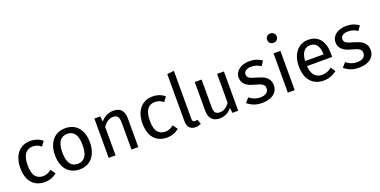

<svg xmlns="http://www.w3.org/2000/svg" viewBox="-17 -1592 4791 2420"><g transform="rotate(-20 2378.5 -382.5)"><path d="M293 -66Q322 -66 349 -75.5Q376 -85 408 -109L452 -46Q415 -16 374.5 -2Q334 12 292 12Q233 12 189 -7.5Q145 -27 115.5 -62.5Q86 -98 71.5 -148.5Q57 -199 57 -261Q57 -321 72 -371.5Q87 -422 116.5 -459.5Q146 -497 190 -518Q234 -539 293 -539Q335 -539 375 -526Q415 -513 452 -482L407 -422Q375 -446 348.5 -454.5Q322 -463 293 -463Q229 -463 192.5 -413.5Q156 -364 156 -261Q156 -157 192.5 -111.5Q229 -66 293 -66Z M894 -264Q894 -367 859.5 -415.5Q825 -464 759 -464Q693 -464 657.5 -415.5Q622 -367 622 -263Q622 -160 657 -111Q692 -62 758 -62Q824 -62 859 -111Q894 -160 894 -264ZM523 -263Q523 -324 539 -375Q555 -426 585 -462.5Q615 -499 659 -519Q703 -539 759 -539Q815 -539 858.5 -519.5Q902 -500 932 -464Q962 -428 977.5 -377.5Q993 -327 993 -264Q993 -203 977 -152Q961 -101 931 -64.5Q901 -28 857.5 -8Q814 12 758 12Q702 12 658 -7.5Q614 -27 584 -63Q554 -99 538.5 -149.5Q523 -200 523 -263Z M1148 0V-527H1227L1234 -455Q1266 -496 1310.5 -517.5Q1355 -539 1402 -539Q1479 -539 1512 -498Q1545 -457 1545 -383V0H1454V-323Q1454 -362 1452 -389Q1450 -416 1441.5 -433.5Q1433 -451 1416.5 -459Q1400 -467 1371 -467Q1350 -467 1330.5 -459.5Q1311 -452 1294.5 -440Q1278 -428 1264 -412.5Q1250 -397 1240 -382V0Z M1932 -66Q1961 -66 1988 -75.5Q2015 -85 2047 -109L2091 -46Q2054 -16 2013.5 -2Q1973 12 1931 12Q1872 12 1828 -7.5Q1784 -27 1754.5 -62.5Q1725 -98 1710.5 -148.5Q1696 -199 1696 -261Q1696 -321 1711 -371.5Q1726 -422 1755.5 -459.5Q1785 -497 1829 -518Q1873 -539 1932 -539Q1974 -539 2014 -526Q2054 -513 2091 -482L2046 -422Q2014 -446 1987.5 -454.5Q1961 -463 1932 -463Q1868 -463 1831.5 -413.5Q1795 -364 1795 -261Q1795 -157 1831.5 -111.5Q1868 -66 1932 -66Z M2386 -6Q2369 2 2350 7Q2331 12 2311 12Q2263 12 2233 -17Q2203 -46 2203 -114V-739L2295 -750V-106Q2295 -83 2303 -73.5Q2311 -64 2328 -64Q2347 -64 2362 -70Z M2586 -527V-155Q2586 -104 2603.5 -82Q2621 -60 2664 -60Q2705 -60 2739 -84Q2773 -108 2794 -141V-527H2885V0H2807L2800 -70Q2769 -30 2727 -9Q2685 12 2639 12Q2563 12 2528.5 -29Q2494 -70 2494 -144V-527Z M3207 -62Q3258 -62 3288 -83.5Q3318 -105 3318 -142Q3318 -161 3312.5 -174.5Q3307 -188 3292.5 -199Q3278 -210 3253 -219Q3228 -228 3190 -238Q3154 -247 3125 -260Q3096 -273 3075.5 -291.5Q3055 -310 3044 -334.5Q3033 -359 3033 -391Q3033 -424 3048 -451.5Q3063 -479 3089 -498.5Q3115 -518 3150.5 -528.5Q3186 -539 3228 -539Q3282 -539 3322.5 -525Q3363 -511 3395 -488L3354 -426Q3325 -446 3295.5 -456Q3266 -466 3224 -466Q3181 -466 3154.5 -447.5Q3128 -429 3128 -397Q3128 -380 3134.5 -368Q3141 -356 3156 -346.5Q3171 -337 3194.5 -329Q3218 -321 3251 -312Q3286 -302 3316 -290Q3346 -278 3368.5 -259Q3391 -240 3404 -213.5Q3417 -187 3417 -149Q3417 -106 3399 -75.5Q3381 -45 3351.5 -25.5Q3322 -6 3284 3Q3246 12 3207 12Q3141 12 3093 -7.5Q3045 -27 3010 -57L3061 -115Q3092 -89 3128.5 -75.5Q3165 -62 3207 -62Z M3662 -715Q3662 -688 3644 -670Q3626 -652 3597 -652Q3568 -652 3550.5 -670Q3533 -688 3533 -715Q3533 -741 3550.5 -759Q3568 -777 3597 -777Q3626 -777 3644 -759Q3662 -741 3662 -715ZM3551 0V-527H3643V0Z M3892 -232Q3898 -144 3936 -103.5Q3974 -63 4034 -63Q4070 -63 4101 -73.5Q4132 -84 4166 -112L4208 -51Q4171 -22 4127 -5Q4083 12 4032 12Q3973 12 3928.5 -8Q3884 -28 3854 -64Q3824 -100 3809 -150.5Q3794 -201 3794 -263Q3794 -323 3809 -373.5Q3824 -424 3853 -460.5Q3882 -497 3923 -518Q3964 -539 4017 -539Q4121 -539 4175.5 -469.5Q4230 -400 4230 -279Q4230 -265 4229.5 -253Q4229 -241 4228 -232ZM4017 -466Q3963 -466 3930 -425.5Q3897 -385 3892 -300H4139Q4137 -382 4108 -424Q4079 -466 4017 -466Z M4506 -62Q4557 -62 4587 -83.5Q4617 -105 4617 -142Q4617 -161 4611.5 -174.5Q4606 -188 4591.5 -199Q4577 -210 4552 -219Q4527 -228 4489 -238Q4453 -247 4424 -260Q4395 -273 4374.5 -291.5Q4354 -310 4343 -334.5Q4332 -359 4332 -391Q4332 -424 4347 -451.5Q4362 -479 4388 -498.5Q4414 -518 4449.5 -528.5Q4485 -539 4527 -539Q4581 -539 4621.5 -525Q4662 -511 4694 -488L4653 -426Q4624 -446 4594.5 -456Q4565 -466 4523 -466Q4480 -466 4453.5 -447.5Q4427 -429 4427 -397Q4427 -380 4433.5 -368Q4440 -356 4455 -346.5Q4470 -337 4493.5 -329Q4517 -321 4550 -312Q4585 -302 4615 -290Q4645 -278 4667.5 -259Q4690 -240 4703 -213.5Q4716 -187 4716 -149Q4716 -106 4698 -75.5Q4680 -45 4650.5 -25.5Q4621 -6 4583 3Q4545 12 4506 12Q4440 12 4392 -7.5Q4344 -27 4309 -57L4360 -115Q4391 -89 4427.5 -75.5Q4464 -62 4506 -62Z"/></g></svg>

Font: Feura Sans
Style: Regular
Weight: 400
Designer: Carrois Corporate & Edenspiekermann
Foundry: Carrois Corporate GbR & Edenspiekermann AG
Version: Version 1.001